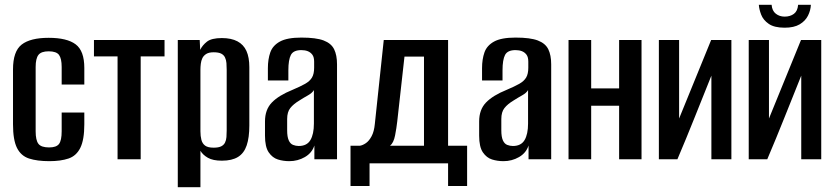

<svg xmlns="http://www.w3.org/2000/svg" viewBox="-20 -661 3465 797"><path d="M185 8Q134 8 100.5 -3Q67 -14 50.5 -47Q34 -80 34 -145V-373Q34 -448 70 -476Q106 -504 182 -504Q258 -504 294 -477Q330 -450 330 -379V-310H236V-383Q236 -418 225 -433Q214 -448 182 -448Q151 -448 139.5 -433Q128 -418 128 -383V-116Q128 -79 139.5 -64Q151 -49 184 -49Q214 -49 225 -63.5Q236 -78 236 -116V-194H330V-145Q330 -81 313.5 -47.5Q297 -14 264.5 -3Q232 8 185 8Z M468 0V-427H370V-495H663V-427H564V0Z M718 116V-495H809L811 -454Q820 -473 839 -488Q858 -503 901 -503Q940 -503 965.5 -489.5Q991 -476 1003 -449.5Q1015 -423 1015 -382V-140Q1015 -90 1004 -57.5Q993 -25 968 -9.5Q943 6 901 6Q864 6 843 -6Q822 -18 812 -35V116ZM867 -48Q887 -48 898 -53.5Q909 -59 914 -69Q919 -79 920 -92Q921 -105 921 -120V-371Q921 -386 920 -399Q919 -412 914 -422.5Q909 -433 898 -438.5Q887 -444 867 -444Q847 -444 836 -437Q825 -430 820 -419.5Q815 -409 813.5 -396Q812 -383 812 -372V-116Q812 -96 816 -80.5Q820 -65 831.5 -56.5Q843 -48 867 -48Z M1181 8Q1156 8 1133.5 1Q1111 -6 1095.5 -28.5Q1080 -51 1080 -98V-157Q1080 -206 1108.5 -235.5Q1137 -265 1194 -288Q1227 -302 1246.5 -313Q1266 -324 1275 -339Q1284 -354 1284 -380V-405Q1284 -424 1276.5 -434Q1269 -444 1257.5 -448.5Q1246 -453 1231 -453Q1198 -453 1187.5 -433Q1177 -413 1177 -369V-327H1092V-378Q1092 -415 1102 -443.5Q1112 -472 1142 -488.5Q1172 -505 1231 -505Q1292 -505 1323.5 -493Q1355 -481 1367 -456.5Q1379 -432 1379 -394V0H1285V-57Q1275 -26 1245.5 -9Q1216 8 1181 8ZM1220 -55Q1254 -55 1268.5 -79.5Q1283 -104 1283 -148V-287Q1276 -275 1258 -265Q1240 -255 1223 -244Q1198 -229 1185 -212.5Q1172 -196 1172 -167V-120Q1172 -93 1178.5 -78.5Q1185 -64 1196.5 -59.5Q1208 -55 1220 -55Z M1435 111V-56H1474Q1486 -58 1499 -67Q1512 -76 1522.5 -95.5Q1533 -115 1536 -147L1573 -495H1840V-56H1919V111H1840V17H1514V111ZM1599 -56H1740V-426H1659L1629 -157Q1626 -130 1620 -99Q1614 -68 1599 -56Z M2070 8Q2045 8 2022.5 1Q2000 -6 1984.5 -28.5Q1969 -51 1969 -98V-157Q1969 -206 1997.5 -235.5Q2026 -265 2083 -288Q2116 -302 2135.5 -313Q2155 -324 2164 -339Q2173 -354 2173 -380V-405Q2173 -424 2165.5 -434Q2158 -444 2146.5 -448.5Q2135 -453 2120 -453Q2087 -453 2076.5 -433Q2066 -413 2066 -369V-327H1981V-378Q1981 -415 1991 -443.5Q2001 -472 2031 -488.5Q2061 -505 2120 -505Q2181 -505 2212.5 -493Q2244 -481 2256 -456.5Q2268 -432 2268 -394V0H2174V-57Q2164 -26 2134.5 -9Q2105 8 2070 8ZM2109 -55Q2143 -55 2157.5 -79.5Q2172 -104 2172 -148V-287Q2165 -275 2147 -265Q2129 -255 2112 -244Q2087 -229 2074 -212.5Q2061 -196 2061 -167V-120Q2061 -93 2067.5 -78.5Q2074 -64 2085.5 -59.5Q2097 -55 2109 -55Z M2340 0V-495H2434V-294H2550V-495H2643V0H2550V-222H2434V0Z M2715 0V-495H2799V-169L2932 -495H3016V0H2933V-347Q2898 -260 2863.5 -173.5Q2829 -87 2792 0Z M3088 0V-495H3172V-169L3305 -495H3389V0H3306V-347Q3271 -260 3236.5 -173.5Q3202 -87 3165 0ZM3237 -546Q3194 -546 3171 -562Q3148 -578 3139.5 -600.5Q3131 -623 3130 -641H3183Q3185 -616 3200.5 -604Q3216 -592 3237 -592Q3260 -592 3275.5 -603.5Q3291 -615 3293 -641H3346Q3345 -618 3334 -596Q3323 -574 3299.5 -560Q3276 -546 3237 -546Z"/></svg>

Font: Alumni Sans SemiBold
Style: Regular
Weight: 600
Designer: Robert E. Leuschke
Foundry: Robert E. Leuschke
Version: Version 1.018